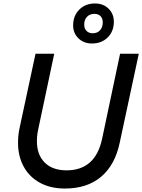

<svg xmlns="http://www.w3.org/2000/svg" viewBox="-20 -1075 821 1108"><path d="M84 -252Q84 -297 94 -341L185 -765H293L200 -326Q193 -294 193 -260Q193 -182 238 -137Q283 -92 364 -92Q530 -92 569 -273L673 -765H781L671 -252Q644 -123 563.5 -55Q483 13 354 13Q272 13 211 -20Q150 -53 117 -113Q84 -173 84 -252ZM402 -928Q402 -984 437.5 -1019.5Q473 -1055 528 -1055Q576 -1055 606.5 -1025Q637 -995 637 -950Q637 -894 601.5 -859Q566 -824 511 -824Q463 -824 432.5 -854Q402 -884 402 -928ZM515 -883Q542 -883 557.5 -900.5Q573 -918 573 -946Q573 -969 560 -982Q547 -995 525 -995Q498 -995 482 -978Q466 -961 466 -933Q466 -910 479.5 -896.5Q493 -883 515 -883Z"/></svg>

Font: Application Medium
Style: Italic
Weight: 500
Italic angle: -12°
Designer: Wei Huang
Foundry: Wei Huang
Version: Version 0.012